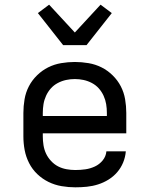

<svg xmlns="http://www.w3.org/2000/svg" viewBox="-20 -793 640 821"><path d="M302 8Q273 8 243.5 3Q214 -2 187.5 -15Q161 -28 139.5 -48.5Q118 -69 104.5 -95.5Q91 -122 85.5 -151Q80 -180 80 -210V-310Q80 -339 85 -368.5Q90 -398 103.5 -424Q117 -450 138.5 -471Q160 -492 186 -505Q212 -518 241.5 -523Q271 -528 300 -528Q329 -528 358.5 -523Q388 -518 414 -505Q440 -492 461.5 -471Q483 -450 496.5 -424Q510 -398 515 -368.5Q520 -339 520 -310V-223H163V-210Q163 -191 166 -172Q169 -153 177 -136Q185 -119 198.5 -104.5Q212 -90 228.5 -81.5Q245 -73 264 -69.5Q283 -66 302 -66Q324 -66 345 -69Q366 -72 385.5 -81Q405 -90 419 -107Q433 -124 435 -146H518Q516 -121 506.5 -98Q497 -75 481 -56.5Q465 -38 444 -25Q423 -12 399.5 -4.5Q376 3 351.5 5.5Q327 8 302 8ZM163 -297H437V-310Q437 -329 434 -347.5Q431 -366 423 -383.5Q415 -401 402.5 -415Q390 -429 373 -438Q356 -447 337.5 -451Q319 -455 300 -455Q281 -455 262.5 -451Q244 -447 227 -438Q210 -429 197.5 -415Q185 -401 177 -383.5Q169 -366 166 -347.5Q163 -329 163 -310ZM250 -600 142 -737 190 -773 300 -654 410 -773 458 -737 350 -600Z"/></svg>

Font: Iosevka Fixed Extended
Style: Regular
Weight: 400
Width: 7
Monospace: yes
Designer: Belleve Invis
Foundry: Belleve Invis
Version: Version 24.1.1; ttfautohint (v1.8.4)